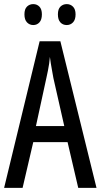

<svg xmlns="http://www.w3.org/2000/svg" viewBox="-20 -915 490 935"><path d="M361 0 309 -223H142L90 0H0L173 -714H274L450 0ZM240 -535Q237 -554 233.5 -571.5Q230 -589 227.5 -606Q225 -623 223 -638Q222 -623 219.5 -606Q217 -589 213.5 -571.5Q210 -554 206 -536L155 -301H293ZM99 -845Q99 -871 111.5 -883Q124 -895 142 -895Q160 -895 172 -882.5Q184 -870 184 -845Q184 -819 172 -806Q160 -793 142 -793Q124 -793 111.5 -806Q99 -819 99 -845ZM262 -845Q262 -871 274.5 -883Q287 -895 305 -895Q323 -895 335.5 -882.5Q348 -870 348 -845Q348 -819 335.5 -806Q323 -793 305 -793Q286 -793 274 -806Q262 -819 262 -845Z"/></svg>

Font: Noto Sans Arabic ExtraCondensed
Style: Regular
Weight: 400
Width: 2
Designer: Monotype Design Team, Nadine Chahine, Nizar Qandah and Khaled Hosny
Foundry: Monotype Imaging Inc.
Version: Version 2.012